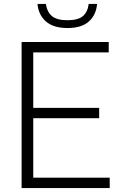

<svg xmlns="http://www.w3.org/2000/svg" viewBox="-20 -953 612 973"><path d="M89.5 0V-740H531V-687.5H148.5V-406.5H482.5V-354H148.5V-52.5H536V0ZM322 -811Q250.5 -811 212.8 -844.2Q175 -877.5 170 -933H212.5Q218.5 -892.5 243.2 -871.5Q268 -850.5 322 -850.5Q376 -850.5 400.2 -871.5Q424.5 -892.5 429.5 -933H472Q467 -877 430.2 -844Q393.5 -811 322 -811Z"/></svg>

Font: Encode Sans Lt
Style: Regular
Weight: 300
Designer: Multiple Designers
Foundry: Impallari Type
Version: Version 3.002; ttfautohint (v1.8.3) -l 8 -r 50 -G 200 -x 14 